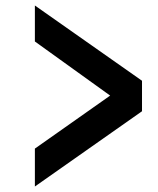

<svg xmlns="http://www.w3.org/2000/svg" viewBox="-20 -705 576 699"><path d="M497 -300V-411L107 -685V-554L381 -357L107 -164V-26Z"/></svg>

Font: Spoqa Han Sans Neo Bold
Style: Bold
Weight: 700
Designer: [Spoqa Han Sans Neo] Dong-huui Kim  Younghwa Kang  Yujin Lee  [Noto Sans] Ryoko NISHIZUKA  (kana & ideographs); Paul D. 
Foundry: Spoqa (http://www.spoqa-han-sans.com)
Version: Version 1.000